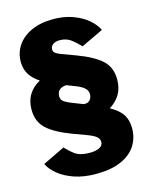

<svg xmlns="http://www.w3.org/2000/svg" viewBox="-121 -813 775 975"><g transform="rotate(-15 266.5 -325.0)"><path d="M263 83Q198 83 148.5 66Q99 49 66.5 22.2Q34 -4.5 20 -34L136 -90Q155 -68.5 181.5 -48.8Q208 -29 258 -29Q289.5 -29 309.2 -38.5Q329 -48 329 -68Q329 -83 316 -94.8Q303 -106.5 267 -120L199 -145Q110.5 -178 69.8 -215.8Q29 -253.5 29 -317Q29 -363 49.8 -396.2Q70.5 -429.5 108 -449Q83.5 -465.5 68.2 -483.5Q53 -501.5 46 -522Q39 -542.5 39 -566Q39 -613 64.5 -650.8Q90 -688.5 138.2 -710.8Q186.5 -733 254 -733Q310.5 -733 356.2 -716.2Q402 -699.5 433.5 -672.8Q465 -646 479 -616L363 -561Q343 -582 318.5 -601.5Q294 -621 258 -621Q235.5 -621 222.2 -611.2Q209 -601.5 209 -585Q209 -571 223 -563Q237 -555 246 -552L319 -525Q407.5 -492 448.2 -454.5Q489 -417 489 -353Q489 -308 469.8 -275.8Q450.5 -243.5 415 -221Q461 -195.5 479.5 -166Q498 -136.5 498 -95Q498 -42.5 471.8 -2.5Q445.5 37.5 393.2 60.2Q341 83 263 83ZM292 -276Q308 -274 318.5 -280.8Q329 -287.5 333.2 -299.8Q337.5 -312 335 -327Q332 -341.5 316 -353.8Q300 -366 267 -378L231 -392Q212.5 -390.5 201.8 -384Q191 -377.5 186.5 -367.5Q182 -357.5 182 -346Q182 -329 195.2 -318.5Q208.5 -308 251 -292Z"/></g></svg>

Font: Public Sans Black
Style: Regular
Weight: 900
Designer: The Public Sans Project Authors: Dan O. Williams and USWDS (Libre Franklin designed by Pablo Impallari and Rodrigo Fuenz
Version: Version 1.007